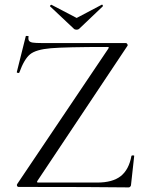

<svg xmlns="http://www.w3.org/2000/svg" viewBox="-20 -812 635 834"><path d="M450 -600Q453 -605 452.5 -606.5Q452 -608 445 -608Q266 -608 201 -602.5Q136 -597 110.5 -576Q85 -555 64 -497Q64 -495 60 -495Q57 -495 54.5 -496.5Q52 -498 53 -499L92 -655Q93 -656 96 -656Q106 -656 104 -653Q102 -641 106 -635Q110 -629 122 -627Q134 -625 161 -625H526Q531 -625 533.5 -620Q536 -615 533 -612L143 -27Q140 -22 141 -20.5Q142 -19 148 -19H402Q469 -19 504.5 -47Q540 -75 551 -135Q552 -137 557.5 -137Q563 -137 563 -135L549 -8Q549 -5 546 -1.5Q543 2 539 2Q391 0 61 0Q56 0 54 -4.5Q52 -9 55 -13ZM198 -784Q197 -784 197 -784.5Q197 -785 197 -785Q197 -787 199.5 -789.5Q202 -792 204 -791L313 -734L421 -791L423 -792Q425 -792 426.5 -788.5Q428 -785 426 -784L324 -687Q320 -683 313 -683Q305 -683 301 -687Z"/></svg>

Font: Cormorant Garamond
Style: Regular
Weight: 400
Designer: Christian Thalmann (Catharsis Fonts)
Version: Version 3.000